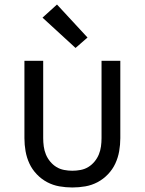

<svg xmlns="http://www.w3.org/2000/svg" viewBox="-20 -821 640 849"><path d="M300 8Q271 8 242.5 3Q214 -2 188.5 -15.5Q163 -29 142.5 -50.5Q122 -72 110 -98Q98 -124 93 -152.5Q88 -181 88 -210V-552H171V-210Q171 -192 173.5 -173.5Q176 -155 183 -138Q190 -121 202 -106.5Q214 -92 229.5 -82.5Q245 -73 263.5 -69.5Q282 -66 300 -66Q318 -66 336.5 -69.5Q355 -73 370.5 -82.5Q386 -92 398 -106.5Q410 -121 417 -138Q424 -155 426.5 -173.5Q429 -192 429 -210V-552H512V-210Q512 -181 507 -152.5Q502 -124 490 -98Q478 -72 457.5 -50.5Q437 -29 411.5 -15.5Q386 -2 357.5 3Q329 8 300 8ZM314 -609 168 -743 232 -801 367 -655Z"/></svg>

Font: Monocode
Style: Regular
Weight: 400
Designer: Belleve Invis
Foundry: Belleve Invis
Version: Version 16.1.0; ttfautohint (v1.8.4)